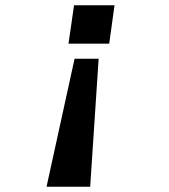

<svg xmlns="http://www.w3.org/2000/svg" viewBox="-20 -531 640 726"><path d="M353 -309 321 175H156L262 -309ZM413 -511 393 -366H239L260 -511Z"/></svg>

Font: Chivo Mono SemiBold
Style: Italic
Weight: 600
Italic angle: -8.05°
Monospace: yes
Version: Version 1.008